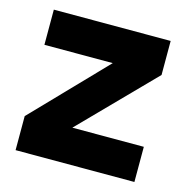

<svg xmlns="http://www.w3.org/2000/svg" viewBox="-80 -575 647 654"><g transform="rotate(15 243.0 -248.0)"><path d="M30 0V-120L273 -372H32V-496H444V-376L197 -124H449V0Z"/></g></svg>

Font: DM Sans 28pt Black
Style: Regular
Weight: 900
Version: Version 4.004;gftools[0.9.30]